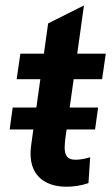

<svg xmlns="http://www.w3.org/2000/svg" viewBox="-20 -696 424 726"><path d="M231 10C257 10 285 6.5 314.5 -3.5L321 -101.5C301 -95.5 283 -92 266 -92C235 -92 224.5 -107 224.5 -139.5C224.5 -149.5 226 -162 227.5 -176L232 -206.5H339.5L351 -289.5H243.5L258.5 -396.5H366L380 -493H272L297.5 -675.5L162 -607.5L146 -493H57L43 -396.5H132.5L117.5 -289.5H28L16.5 -206.5H106L98 -148C96.5 -136.5 95.5 -125.5 95.5 -115C95.5 -25.5 157.5 10 231 10Z"/></svg>

Font: HK Grotesk
Style: Bold Italic
Weight: 700
Italic angle: -16°
Designer: Alfredo Marco Pradil
Foundry: Hanken Design Co.
Version: Version 3.001;FEAKit 1.0